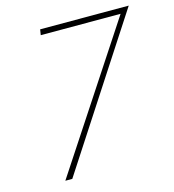

<svg xmlns="http://www.w3.org/2000/svg" viewBox="-100 -742 750 827"><g transform="rotate(-15 274.5 -329.0)"><path d="M549 -658 121 0H90L506 -633H150L154 -658Z"/></g></svg>

Font: Ysabeau Infant Extralight
Style: Italic
Weight: 200
Italic angle: -12°
Designer: Christian Thalmann (Catharsis Fonts)
Version: Version 0.003